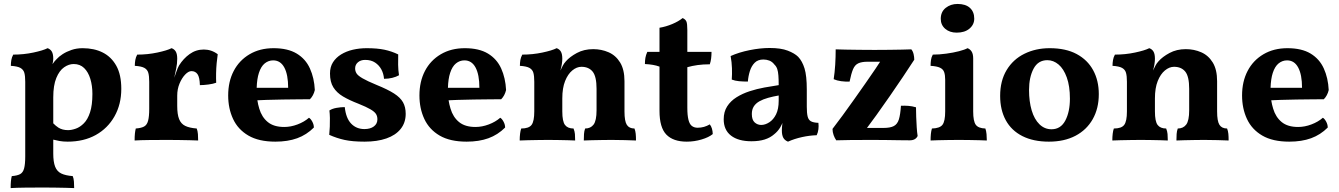

<svg xmlns="http://www.w3.org/2000/svg" viewBox="-20 -712 6816 977"><path d="M247.1 -385.7Q258.3 -401.9 268.1 -411.1Q279.3 -423.8 298.8 -436.5Q318.4 -449.2 344.2 -458Q370.1 -466.8 400.4 -466.8Q459 -466.8 502.7 -444.8Q546.4 -422.9 571.8 -377.4Q597.2 -332 597.2 -259.8Q597.2 -181.2 562.7 -120.1Q528.3 -59.1 467.3 -25.1Q406.2 8.8 324.2 8.8Q301.3 8.8 282.2 5.4Q267.6 2.9 251 -1.5V68.8Q251 111.8 260.5 136Q270 160.2 291.5 170.7Q313 181.2 350.1 184.1Q355 195.8 356.2 211.9Q357.4 228 357.4 245.1Q340.3 244.1 314.7 243.7Q289.1 243.2 260 242.7Q231 242.2 203.1 242.2Q158.2 242.2 110.1 242.7Q62 243.2 34.2 245.1Q34.2 224.1 35.6 209.5Q37.1 194.8 40 184.1Q67.4 182.1 82.3 174.1Q97.2 166 102.8 144.5Q108.4 123 108.4 84V-295.9Q108.4 -325.2 103.8 -341.6Q99.1 -357.9 83.7 -366.5Q68.4 -375 35.2 -377Q35.2 -392.1 37.6 -406.5Q40 -420.9 47.4 -434.1Q100.1 -434.1 149.7 -444.6Q199.2 -455.1 222.2 -466.8Q236.3 -461.9 243.7 -449.5Q251 -437 251 -413.1Q251 -400.4 247.1 -385.7ZM251 -84.5Q263.7 -71.3 277.3 -62.5Q297.4 -49.8 326.2 -49.8Q344.2 -49.8 365.7 -57.4Q387.2 -64.9 406.7 -84.5Q426.3 -104 438.2 -140.4Q450.2 -176.8 450.2 -233.9Q450.2 -275.9 439.7 -310.5Q429.2 -345.2 408.2 -365.7Q387.2 -386.2 355 -386.2Q330.1 -386.2 306.2 -369.6Q282.2 -353 266.6 -315.4Q251 -277.8 251 -216.3Z M739.3 -295.9Q739.3 -325.2 734.6 -341.6Q730 -357.9 714.6 -366.5Q699.2 -375 666 -377Q666 -392.1 668.5 -406.5Q670.9 -420.9 678.2 -434.1Q731 -434.1 780.5 -444.6Q830.1 -455.1 853 -466.8Q867.2 -461.9 874.5 -449.5Q881.8 -437 881.8 -413.1Q881.8 -388.2 876.5 -362.8Q872.1 -342.3 866.7 -316.4Q871.6 -330.1 876.5 -344.2Q884.3 -367.2 891.1 -378.9Q913.1 -414.1 945.1 -437Q977.1 -460 1017.1 -460Q1056.2 -460 1087.9 -436Q1085 -416 1082.5 -390.6Q1080.1 -365.2 1079.6 -339.1Q1079.1 -313 1080.1 -291Q1064.9 -285.2 1040.5 -282Q1016.1 -278.8 997.1 -278.8Q996.1 -318.8 985.1 -334.5Q974.1 -350.1 954.1 -350.1Q939 -350.1 922.1 -332.5Q905.3 -314.9 893.6 -286.9Q881.8 -258.8 881.8 -225.1V-172.9Q881.8 -129.9 891.4 -106Q900.9 -82 922.4 -71.5Q943.8 -61 981 -58.1Q985.8 -45.9 987.1 -30Q988.3 -14.2 988.3 2.9Q971.2 2 945.6 1.5Q919.9 1 890.9 0.5Q861.8 0 834 0Q789.1 0 741 0.5Q692.9 1 665 2.9Q665 -18.1 666.5 -32.5Q668 -46.9 670.9 -58.1Q698.2 -60.1 713.1 -68.1Q728 -76.2 733.6 -97.7Q739.3 -119.1 739.3 -158.2Z M1286.1 -265.1H1446.3Q1446.3 -332 1426.8 -368.4Q1407.2 -404.8 1370.1 -404.8Q1346.2 -404.8 1327.1 -389.4Q1308.1 -374 1297.4 -340.8Q1287.6 -311 1286.1 -265.1ZM1289.6 -201.7Q1293 -179.7 1299.3 -159.2Q1312 -116.2 1342.5 -91.1Q1373 -65.9 1426.3 -65.9Q1460 -65.9 1494.1 -78.9Q1528.3 -91.8 1552.2 -112.8Q1561 -107.9 1569.1 -93Q1577.1 -78.1 1577.1 -63Q1540 -25.9 1492.2 -8.5Q1444.3 8.8 1381.3 8.8Q1296.9 8.8 1243.9 -22.2Q1190.9 -53.2 1166 -106.7Q1141.1 -160.2 1141.1 -226.1Q1141.1 -296.9 1169.2 -350.8Q1197.3 -404.8 1249.8 -435.8Q1302.2 -466.8 1372.1 -466.8Q1444.3 -466.8 1489.7 -439.5Q1535.2 -412.1 1557.1 -363.5Q1579.1 -314.9 1582 -253.9Q1575.2 -225.1 1557.1 -207Q1532.2 -207 1496.1 -206.5Q1460 -206.1 1418.5 -205.6Q1377 -205.1 1334.5 -203.6Q1311.5 -202.6 1289.6 -201.7Z M2006.3 -435.1Q2005.4 -410.2 2005.9 -382.6Q2006.3 -355 2010.3 -329.1Q1996.1 -320.8 1976.1 -315.9Q1956.1 -311 1934.1 -311Q1932.1 -336.9 1920.7 -358.4Q1909.2 -379.9 1888.7 -393.6Q1868.2 -407.2 1838.4 -407.2Q1815.4 -407.2 1801.3 -395Q1787.1 -382.8 1787.1 -363.8Q1787.1 -350.1 1794.2 -338.6Q1801.3 -327.1 1824.7 -313.5Q1848.1 -299.8 1896.5 -279.8Q1953.1 -256.8 1985.1 -236.3Q2017.1 -215.8 2030.8 -191.4Q2044.4 -167 2044.4 -132.8Q2044.4 -87.9 2018.8 -55.9Q1993.2 -23.9 1946.3 -7.6Q1899.4 8.8 1835.4 8.8Q1773.4 8.8 1733.4 0Q1693.4 -8.8 1655.3 -25.9Q1657.2 -44.9 1658.2 -67.4Q1659.2 -89.8 1658.7 -111.8Q1658.2 -133.8 1656.2 -149.9Q1670.4 -159.2 1692.4 -163.1Q1714.4 -167 1734.4 -167Q1740.2 -110.8 1766.8 -83Q1793.5 -55.2 1834.5 -55.2Q1864.3 -55.2 1882.3 -68.6Q1900.4 -82 1900.4 -105Q1900.4 -121.1 1892.8 -132.6Q1885.3 -144 1864.7 -156Q1844.2 -168 1804.2 -184.1Q1757.3 -202.1 1725.3 -221.2Q1693.4 -240.2 1676.3 -267.6Q1659.2 -294.9 1659.2 -337.9Q1659.2 -371.1 1674.3 -395Q1689.5 -418.9 1715.8 -435.1Q1742.2 -451.2 1775.6 -459Q1809.1 -466.8 1846.2 -466.8Q1899.4 -466.8 1936.3 -459Q1973.1 -451.2 2006.3 -435.1Z M2259.3 -265.1H2419.4Q2419.4 -332 2399.9 -368.4Q2380.4 -404.8 2343.3 -404.8Q2319.3 -404.8 2300.3 -389.4Q2281.2 -374 2270.5 -340.8Q2260.7 -311 2259.3 -265.1ZM2262.7 -201.7Q2266.1 -179.7 2272.5 -159.2Q2285.2 -116.2 2315.7 -91.1Q2346.2 -65.9 2399.4 -65.9Q2433.1 -65.9 2467.3 -78.9Q2501.5 -91.8 2525.4 -112.8Q2534.2 -107.9 2542.2 -93Q2550.3 -78.1 2550.3 -63Q2513.2 -25.9 2465.3 -8.5Q2417.5 8.8 2354.5 8.8Q2270 8.8 2217 -22.2Q2164.1 -53.2 2139.2 -106.7Q2114.3 -160.2 2114.3 -226.1Q2114.3 -296.9 2142.3 -350.8Q2170.4 -404.8 2222.9 -435.8Q2275.4 -466.8 2345.2 -466.8Q2417.5 -466.8 2462.9 -439.5Q2508.3 -412.1 2530.3 -363.5Q2552.2 -314.9 2555.2 -253.9Q2548.3 -225.1 2530.3 -207Q2505.4 -207 2469.2 -206.5Q2433.1 -206.1 2391.6 -205.6Q2350.1 -205.1 2307.6 -203.6Q2284.7 -202.6 2262.7 -201.7Z M2841.3 -413.1Q2841.3 -400.9 2838.9 -385.5Q2836.4 -370.1 2831.5 -353Q2837.4 -365.2 2843.5 -377.2Q2849.6 -389.2 2859.4 -399.9Q2879.4 -422.9 2915.5 -442.4Q2951.7 -461.9 2998.5 -461.9Q3040.5 -461.9 3076.9 -446Q3113.3 -430.2 3135.5 -394Q3157.7 -357.9 3157.7 -298.8V-145Q3157.7 -95.2 3169.7 -76.7Q3181.6 -58.1 3208.5 -58.1Q3213.4 -45.9 3214.8 -31.5Q3216.3 -17.1 3216.3 2.9Q3194.3 2 3159.9 1Q3125.5 0 3092.3 0Q3070.3 0 3043 0.5Q3015.6 1 2990.5 1.5Q2965.3 2 2950.7 2.9Q2950.7 -15.1 2951.7 -30Q2952.6 -44.9 2957.5 -58.1Q2985.4 -58.1 3000.5 -78.1Q3015.6 -98.1 3015.6 -150.9V-259.8Q3015.6 -323.2 2995.6 -347.7Q2975.6 -372.1 2938.5 -372.1Q2914.6 -372.1 2892.1 -353.5Q2869.6 -335 2855.5 -299.6Q2841.3 -264.2 2841.3 -210.9V-145Q2841.3 -94.2 2855 -76.2Q2868.7 -58.1 2898.4 -58.1Q2904.3 -43.9 2905.5 -30Q2906.7 -16.1 2906.7 2.9Q2892.6 2 2868.7 1.5Q2844.7 1 2819.1 0.5Q2793.5 0 2769.5 0Q2747.6 0 2719.5 0.5Q2691.4 1 2665.5 1.5Q2639.6 2 2624.5 2.9Q2624.5 -16.1 2626.5 -32Q2628.4 -47.9 2632.3 -58.1Q2671.4 -58.1 2685.1 -76.7Q2698.7 -95.2 2698.7 -145V-295.9Q2698.7 -325.2 2694.1 -341.6Q2689.5 -357.9 2674.1 -366.5Q2658.7 -375 2625.5 -377Q2625.5 -392.1 2627.9 -406.5Q2630.4 -420.9 2637.7 -434.1Q2690.4 -434.1 2740 -444.6Q2789.6 -455.1 2812.5 -466.8Q2826.7 -461.9 2834 -449.5Q2841.3 -437 2841.3 -413.1Z M3474.6 8.8Q3405.8 8.8 3370.8 -27.1Q3335.9 -63 3335.9 -147.9V-373Q3319.8 -378.9 3302.7 -381.8Q3285.6 -384.8 3261.7 -386.2Q3261.7 -403.8 3264.2 -418Q3266.6 -432.1 3273.9 -448.2H3335.9V-570.8Q3368.7 -576.2 3400.6 -589.6Q3432.6 -603 3453.6 -620.1Q3467.8 -613.8 3472.7 -602.8Q3477.5 -591.8 3477.5 -559.1V-448.2H3600.6Q3600.6 -430.2 3598.6 -414.6Q3596.7 -398.9 3591.8 -384.8Q3557.6 -384.8 3529.8 -380.9Q3502 -377 3477.5 -370.1V-164.1Q3477.5 -125 3483.2 -102.5Q3488.8 -80.1 3500.7 -71Q3512.7 -62 3529.8 -62Q3546.9 -62 3562.3 -66.4Q3577.6 -70.8 3591.8 -79.1Q3606 -61 3606.9 -29.8Q3586.9 -13.2 3549.8 -2.2Q3512.7 8.8 3474.6 8.8Z M3853.5 -76.2Q3873.5 -76.2 3894.5 -89.6Q3915.5 -103 3929 -130.1Q3942.4 -157.2 3942.4 -199.2V-226.1Q3913.6 -221.2 3888.2 -214.1Q3862.8 -207 3844.2 -196.5Q3825.7 -186 3815.7 -170.4Q3805.7 -154.8 3805.7 -131.8Q3805.7 -102.1 3820.1 -89.1Q3834.5 -76.2 3853.5 -76.2ZM3961.9 -86.4Q3956.5 -75.2 3950.7 -64.5Q3937.5 -43 3919.4 -28.8Q3899.4 -11.2 3871.1 -2.2Q3842.8 6.8 3803.7 6.8Q3736.8 6.8 3699.7 -22Q3662.6 -50.8 3662.6 -105Q3662.6 -143.1 3680.2 -170.7Q3697.8 -198.2 3727.8 -217Q3757.8 -235.8 3794.7 -247.8Q3831.5 -259.8 3870.1 -266.8Q3908.7 -273.9 3942.4 -278.8Q3942.4 -308.1 3940.9 -327.6Q3939.5 -347.2 3935.1 -360.6Q3930.7 -374 3920.4 -383.8Q3909.7 -397.9 3895 -403.6Q3880.4 -409.2 3864.7 -409.2Q3836.4 -409.2 3820.1 -392.6Q3803.7 -376 3795.7 -350.1Q3787.6 -324.2 3785.6 -296.9Q3761.7 -296.9 3740.7 -298.8Q3719.7 -300.8 3703.6 -307.1Q3705.6 -334 3704.6 -365Q3703.6 -396 3697.8 -426.8Q3739.7 -445.8 3794.2 -456.8Q3848.6 -467.8 3896.5 -467.8Q3953.6 -467.8 3988.5 -454.3Q4023.4 -440.9 4041.5 -422.9Q4062.5 -400.9 4074 -363.5Q4085.4 -326.2 4085.4 -255.9V-168.9Q4085.4 -137.2 4089.6 -119.6Q4093.8 -102.1 4106.2 -95Q4118.7 -87.9 4144.5 -86.9Q4146.5 -70.8 4144.5 -54.4Q4142.6 -38.1 4135.7 -23.9Q4099.6 -22.9 4061 -14.4Q4022.5 -5.9 3989.7 8.8Q3972.7 2 3965.6 -11.5Q3958.5 -24.9 3958.5 -48.8Q3958.5 -61 3960.4 -77.6Q3960.9 -82 3961.9 -86.4Z M4391.6 -61H4476.1Q4510.3 -61 4528.3 -70.6Q4546.4 -80.1 4554 -104.5Q4561.5 -128.9 4564.5 -173.8Q4584.5 -174.8 4602.8 -173.3Q4621.1 -171.9 4641.1 -166Q4641.1 -145 4642.1 -117.4Q4643.1 -89.8 4644.8 -64Q4646.5 -38.1 4649.4 -20Q4639.2 2 4609.4 2Q4586.4 2 4555.4 1.5Q4524.4 1 4489.3 0.5Q4454.1 0 4419.4 0Q4353.5 0 4307.9 0.5Q4262.2 1 4235.4 2Q4227.5 -8.8 4221.9 -24.4Q4216.3 -40 4216.3 -56.2Q4240.2 -86.9 4268.3 -125.5Q4296.4 -164.1 4325.9 -205.6Q4355.5 -247.1 4383.3 -287.1Q4411.1 -327.1 4435.1 -362.3Q4447.8 -381.3 4458.5 -397.9H4394.5Q4365.2 -397.9 4347.7 -389.9Q4330.1 -381.8 4320.8 -359.9Q4311.5 -337.9 4303.2 -296.9Q4282.2 -295.9 4260.3 -298.8Q4238.3 -301.8 4222.2 -309.1Q4227.5 -342.8 4230 -382.8Q4232.4 -422.9 4232.4 -460.9Q4253.4 -460 4283.9 -459.5Q4314.5 -459 4352.3 -458.5Q4390.1 -458 4430.2 -458Q4472.2 -458 4506.8 -458.5Q4541.5 -459 4569.3 -459.5Q4597.2 -460 4617.2 -460.9Q4625.5 -451.2 4628.9 -436.5Q4632.3 -421.9 4632.3 -408.2Q4606.4 -368.2 4574.5 -320.6Q4542.5 -272.9 4507.8 -222.9Q4473.1 -172.9 4439.5 -126Q4414.1 -91.3 4391.6 -61Z M4715.3 2.9Q4715.3 -15.1 4716.8 -30.5Q4718.3 -45.9 4722.2 -58.1Q4762.2 -59.1 4775.9 -77.1Q4789.6 -95.2 4789.6 -145V-306.2Q4789.6 -330.1 4784.4 -345Q4779.3 -359.9 4763.4 -367.4Q4747.6 -375 4715.3 -377Q4715.3 -392.1 4717.3 -406.5Q4719.2 -420.9 4726.6 -434.1Q4759.3 -434.1 4794.9 -439Q4830.6 -443.8 4859.9 -451.4Q4889.2 -459 4903.3 -466.8Q4916.5 -461.9 4924.3 -449.5Q4932.1 -437 4932.1 -414.1V-145Q4932.1 -95.2 4945.3 -77.1Q4958.5 -59.1 4994.1 -58.1Q4998.5 -45.9 5000 -29.5Q5001.5 -13.2 5001.5 2.9Q4986.3 2 4963.4 1.5Q4940.4 1 4913.3 0.5Q4886.2 0 4859.4 0Q4832.5 0 4804.4 0.5Q4776.4 1 4753.4 1.5Q4730.5 2 4715.3 2.9ZM4848.1 -545.9Q4812.5 -545.9 4789.8 -565.4Q4767.1 -585 4767.1 -616.2Q4767.1 -651.9 4792.2 -671.9Q4817.4 -691.9 4852.5 -691.9Q4893.6 -691.9 4915.5 -671.9Q4937.5 -651.9 4937.5 -617.2Q4937.5 -586.9 4913.3 -566.4Q4889.2 -545.9 4848.1 -545.9Z M5330.6 -54.2Q5377.4 -54.2 5400.9 -98.6Q5424.3 -143.1 5424.3 -210Q5424.3 -273.9 5408.4 -317.9Q5392.6 -361.8 5366.5 -383.8Q5340.3 -405.8 5309.6 -405.8Q5262.2 -405.8 5239.3 -362.3Q5216.3 -318.8 5216.3 -253.9Q5216.3 -195.8 5229.7 -150.4Q5243.2 -105 5269.3 -79.6Q5295.4 -54.2 5330.6 -54.2ZM5317.4 8.8Q5238.3 8.8 5182.4 -19.5Q5126.5 -47.9 5097.9 -100.3Q5069.3 -152.8 5069.3 -224.1Q5069.3 -300.8 5102.3 -355.5Q5135.3 -410.2 5192.9 -438.5Q5250.5 -466.8 5321.3 -466.8Q5403.3 -466.8 5458.7 -437Q5514.2 -407.2 5542.7 -354.5Q5571.3 -301.8 5571.3 -232.9Q5571.3 -160.2 5540.3 -105.5Q5509.3 -50.8 5452.4 -21Q5395.5 8.8 5317.4 8.8Z M5856.9 -413.1Q5856.9 -400.9 5854.5 -385.5Q5852.1 -370.1 5847.2 -353Q5853 -365.2 5859.1 -377.2Q5865.2 -389.2 5875 -399.9Q5895 -422.9 5931.2 -442.4Q5967.3 -461.9 6014.2 -461.9Q6056.2 -461.9 6092.5 -446Q6128.9 -430.2 6151.1 -394Q6173.3 -357.9 6173.3 -298.8V-145Q6173.3 -95.2 6185.3 -76.7Q6197.3 -58.1 6224.1 -58.1Q6229 -45.9 6230.5 -31.5Q6231.9 -17.1 6231.9 2.9Q6210 2 6175.5 1Q6141.1 0 6107.9 0Q6085.9 0 6058.6 0.5Q6031.2 1 6006.1 1.5Q5981 2 5966.3 2.9Q5966.3 -15.1 5967.3 -30Q5968.3 -44.9 5973.1 -58.1Q6001 -58.1 6016.1 -78.1Q6031.2 -98.1 6031.2 -150.9V-259.8Q6031.2 -323.2 6011.2 -347.7Q5991.2 -372.1 5954.1 -372.1Q5930.2 -372.1 5907.7 -353.5Q5885.3 -335 5871.1 -299.6Q5856.9 -264.2 5856.9 -210.9V-145Q5856.9 -94.2 5870.6 -76.2Q5884.3 -58.1 5914.1 -58.1Q5919.9 -43.9 5921.1 -30Q5922.4 -16.1 5922.4 2.9Q5908.2 2 5884.3 1.5Q5860.4 1 5834.7 0.5Q5809.1 0 5785.2 0Q5763.2 0 5735.1 0.5Q5707 1 5681.2 1.5Q5655.3 2 5640.1 2.9Q5640.1 -16.1 5642.1 -32Q5644 -47.9 5647.9 -58.1Q5687 -58.1 5700.7 -76.7Q5714.4 -95.2 5714.4 -145V-295.9Q5714.4 -325.2 5709.7 -341.6Q5705.1 -357.9 5689.7 -366.5Q5674.3 -375 5641.1 -377Q5641.1 -392.1 5643.6 -406.5Q5646 -420.9 5653.3 -434.1Q5706.1 -434.1 5755.6 -444.6Q5805.2 -455.1 5828.1 -466.8Q5842.3 -461.9 5849.6 -449.5Q5856.9 -437 5856.9 -413.1Z M6445.3 -265.1H6605.5Q6605.5 -332 6585.9 -368.4Q6566.4 -404.8 6529.3 -404.8Q6505.4 -404.8 6486.3 -389.4Q6467.3 -374 6456.5 -340.8Q6446.8 -311 6445.3 -265.1ZM6448.7 -201.7Q6452.1 -179.7 6458.5 -159.2Q6471.2 -116.2 6501.7 -91.1Q6532.2 -65.9 6585.4 -65.9Q6619.1 -65.9 6653.3 -78.9Q6687.5 -91.8 6711.4 -112.8Q6720.2 -107.9 6728.3 -93Q6736.3 -78.1 6736.3 -63Q6699.2 -25.9 6651.4 -8.5Q6603.5 8.8 6540.5 8.8Q6456.1 8.8 6403.1 -22.2Q6350.1 -53.2 6325.2 -106.7Q6300.3 -160.2 6300.3 -226.1Q6300.3 -296.9 6328.4 -350.8Q6356.4 -404.8 6408.9 -435.8Q6461.4 -466.8 6531.2 -466.8Q6603.5 -466.8 6648.9 -439.5Q6694.3 -412.1 6716.3 -363.5Q6738.3 -314.9 6741.2 -253.9Q6734.4 -225.1 6716.3 -207Q6691.4 -207 6655.3 -206.5Q6619.1 -206.1 6577.6 -205.6Q6536.1 -205.1 6493.7 -203.6Q6470.7 -202.6 6448.7 -201.7Z"/></svg>

Font: Ekush
Style: Regular
Weight: 400
Designer: Jayed Ahsan Saad & S M Khalid Hossain
Foundry: Codepotro
Version: Codepotro Ekush; Version 0.600